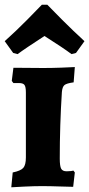

<svg xmlns="http://www.w3.org/2000/svg" viewBox="-21 -791 379 816"><path d="M33 -58Q67 -65 78 -77.5Q89 -90 89 -122V-398Q89 -422 83 -430Q77 -438 60 -438H36L29 -447L36 -503L163 -502Q199 -502 240 -503.5Q281 -505 297 -506L292 -441Q262 -437 253 -429.5Q244 -422 242 -400Q233 -260 233 -117Q233 -85 239 -74Q245 -63 262 -63Q273 -63 281 -64Q289 -65 291 -66L297 -58L290 3Q274 3 233 1.5Q192 0 156 0Q125 0 82.5 2Q40 4 27 5ZM35 -566 -1 -616Q46 -658 94.5 -707Q143 -756 157 -771H180Q194 -756 243 -707Q292 -658 338 -616L302 -566L283 -561Q247 -588 168 -638Q83 -583 54 -561Z"/></svg>

Font: Alegreya SC ExtraBold
Style: Regular
Weight: 800
Designer: Juan Pablo del Peral
Foundry: Huerta Tipografica
Version: Version 2.007; ttfautohint (v1.6)